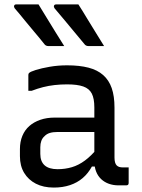

<svg xmlns="http://www.w3.org/2000/svg" viewBox="-20 -837 640 867"><path d="M154 -817Q173 -786 192.5 -754Q212 -722 231.5 -690.5Q251 -659 270 -629Q253 -629 235.5 -629Q218 -629 198 -629Q192 -629 187.5 -631.5Q183 -634 181 -637Q154 -671 132 -696.5Q110 -722 90.5 -746.5Q71 -771 46 -800Q42 -806 44 -811.5Q46 -817 52 -817Q71 -817 86.5 -817Q102 -817 118 -817Q134 -817 154 -817ZM334 -817Q354 -786 373 -754Q392 -722 412 -690.5Q432 -659 450 -629Q433 -629 415.5 -629Q398 -629 379 -629Q373 -629 368.5 -631.5Q364 -634 362 -637Q334 -671 312.5 -696.5Q291 -722 271 -746.5Q251 -771 226 -800Q222 -806 224 -811.5Q226 -817 233 -817Q251 -817 266.5 -817Q282 -817 298.5 -817Q315 -817 334 -817ZM497 -351Q497 -323 497 -295Q497 -267 497 -238.5Q497 -210 497 -182Q497 -154 497 -126Q497 -113 499.5 -104Q502 -95 507 -90Q512 -85 519 -83Q526 -81 536 -81Q538 -81 540.5 -81Q543 -81 546 -81H561Q561 -63 561 -46Q561 -29 561 -11Q561 -5 558 -2.5Q555 0 550 0Q545 0 534.5 0Q524 0 515 0Q492 0 472 -7Q452 -14 437 -28Q422 -42 414 -62.5Q406 -83 406 -111Q406 -146 406 -183.5Q406 -221 406 -256Q406 -272 406 -288Q406 -304 406 -320Q406 -336 406 -352Q406 -392 394.5 -414.5Q383 -437 356 -446.5Q329 -456 283 -456Q254 -456 227 -453Q200 -450 174.5 -443.5Q149 -437 123 -427H108Q108 -445 108 -463Q108 -481 108 -499Q108 -502 109 -504Q110 -506 111 -507Q116 -513 141.5 -521Q167 -529 204.5 -535.5Q242 -542 283 -542Q339 -542 379.5 -531.5Q420 -521 446 -498Q472 -475 484.5 -439Q497 -403 497 -351ZM162 -142Q162 -108 181.5 -90.5Q201 -73 240 -73Q274 -73 304.5 -82Q335 -91 364 -112.5Q393 -134 424 -172V-85H395Q378 -54 353.5 -33Q329 -12 296 -1Q263 10 223 10Q176 10 142 -7.5Q108 -25 89 -56.5Q70 -88 70 -132V-164Q70 -197 81 -223.5Q92 -250 112.5 -268Q133 -286 162 -296Q191 -306 227 -306Q262 -306 294.5 -306Q327 -306 359 -306Q391 -306 424 -306Q433 -306 436.5 -295.5Q440 -285 441 -270Q442 -255 442 -241Q405 -241 373.5 -241Q342 -241 310 -241Q278 -241 240 -241Q219 -241 204.5 -236.5Q190 -232 180 -221Q171 -213 166.5 -200.5Q162 -188 162 -172Z"/></svg>

Font: Rec Mono Linear
Style: Regular
Weight: 400
Monospace: yes
Version: Version 1.085; ttfautohint (v1.8.4.7-5d5b)